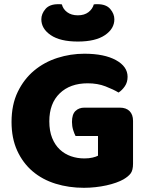

<svg xmlns="http://www.w3.org/2000/svg" viewBox="-20 -879 704 915"><path d="M614 -99Q614 -68 603 -53Q592 -38 568 -24Q554 -16 533 -8.5Q512 -1 487 4.5Q462 10 434.5 13Q407 16 380 16Q308 16 245 -3.5Q182 -23 135.5 -62.5Q89 -102 62 -161Q35 -220 35 -298Q35 -380 64.5 -441Q94 -502 142.5 -542.5Q191 -583 253.5 -603Q316 -623 382 -623Q477 -623 532.5 -592.5Q588 -562 588 -513Q588 -487 575 -468Q562 -449 545 -438Q520 -453 482.5 -467.5Q445 -482 398 -482Q314 -482 264.5 -434Q215 -386 215 -301Q215 -255 228.5 -221.5Q242 -188 265 -166.5Q288 -145 318 -134.5Q348 -124 382 -124Q404 -124 421 -128Q438 -132 447 -137V-231H340Q334 -242 328.5 -260Q323 -278 323 -298Q323 -334 339.5 -350Q356 -366 382 -366H551Q581 -366 597.5 -349.5Q614 -333 614 -303ZM351 -681Q267 -681 222 -711.5Q177 -742 177 -787Q177 -813 196.5 -836Q216 -859 257 -859Q262 -859 266 -859Q270 -859 275 -858Q280 -836 300 -821Q320 -806 351 -806Q382 -806 401.5 -821Q421 -836 427 -858Q432 -859 436 -859Q440 -859 445 -859Q486 -859 505.5 -836Q525 -813 525 -787Q525 -742 480 -711.5Q435 -681 351 -681Z"/></svg>

Font: Baloo Da
Style: Regular
Weight: 400
Designer: Noopur Datye and Ek Type
Foundry: Ek Type
Version: Version 1.443;PS 1.000;hotconv 16.6.51;makeotf.lib2.5.65220;